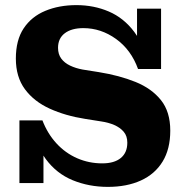

<svg xmlns="http://www.w3.org/2000/svg" viewBox="-20 -716 720 751"><path d="M402 15Q328 15 264.5 -11Q201 -37 159 -94Q117 -151 107 -245H146Q166 -193 201 -155Q236 -117 282 -97Q328 -77 380 -77Q427 -77 452.5 -98Q478 -119 478 -158Q478 -184 464 -200.5Q450 -217 427 -227Q404 -237 376 -241L313 -251Q236 -263 174.5 -291Q113 -319 77.5 -367Q42 -415 42 -487Q42 -559 72.5 -605Q103 -651 157 -673.5Q211 -696 279 -696Q347 -696 405.5 -671Q464 -646 505 -591.5Q546 -537 559 -446H520Q493 -521 434 -563.5Q375 -606 306 -606Q260 -606 233.5 -586Q207 -566 207 -529Q207 -504 219.5 -487Q232 -470 254 -459.5Q276 -449 303 -444L366 -434Q447 -421 510 -395.5Q573 -370 609.5 -324.5Q646 -279 646 -205Q646 -133 616 -84Q586 -35 531 -10Q476 15 402 15ZM56 0V-245H107L150 -176V0ZM559 -446 516 -507V-682H610V-446Z"/></svg>

Font: Montagu Slab 144pt
Style: Bold
Weight: 700
Designer: Florian Karsten
Foundry: Florian Karsten
Version: Version 1.000